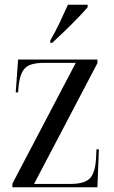

<svg xmlns="http://www.w3.org/2000/svg" viewBox="-20 -786 479 806"><path d="M32 0V-15L298 -522H164Q107 -522 85.5 -500.5Q64 -479 58 -424L56 -398H46L56 -536H389V-521L123 -14H277Q332 -14 355.5 -35.5Q379 -57 383 -118L385 -159H395L389 0ZM191 -616Q212 -652 231 -692Q250 -732 265 -766H348V-756Q334 -739 307.5 -711.5Q281 -684 251.5 -655.5Q222 -627 199 -606H191Z"/></svg>

Font: Noto Serif Display Condensed
Style: Regular
Weight: 400
Width: 3
Designer: Monotype Design Team
Foundry: Monotype Imaging Inc.
Version: Version 2.009